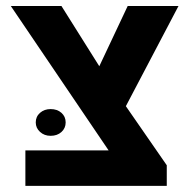

<svg xmlns="http://www.w3.org/2000/svg" viewBox="-20 -604 625 624"><path d="M62.5 0V-115.2H333L15.1 -584.5H179.7L337.4 -333.5L522 -66.9V0ZM368.7 -220.2 278.3 -336.9 395 -584.5H560.1ZM144.5 -162.6Q124 -162.6 110.1 -175.3Q96.2 -188 96.2 -206.1Q96.2 -225.1 110.1 -237.3Q124 -249.5 144.5 -249.5Q166 -249.5 179.7 -237.3Q193.4 -225.1 193.4 -206.1Q193.4 -187.5 179.7 -175Q166 -162.6 144.5 -162.6Z"/></svg>

Font: Heebo
Style: Bold
Weight: 700
Designer: Oded Ezer
Foundry: Ezer Type House
Version: Version 3.100